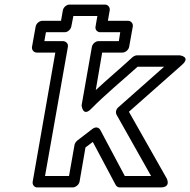

<svg xmlns="http://www.w3.org/2000/svg" viewBox="-20 -795 832 840"><path d="M383 -230 318 -180C312 -175 307 -167 306 -161L282 -25H177L277 -590C280 -605 267 -615 256 -615H174L181 -654H263C278 -654 290 -668 292 -679L301 -725H406L398 -679C395 -664 407 -654 418 -654H506L500 -615H411C396 -615 384 -601 382 -590L337 -334C337 -334 342 -282 378 -318C441 -382 514 -442 582 -503H698L497 -325C487 -316 485 -302 490 -293L641 -25H526L419 -226C415 -234 402 -245 383 -230ZM386 -174 486 14C489 20 496 25 504 25H682C731 25 709 -15 709 -15L544 -306L776 -511C817 -547 766 -553 766 -553H580C574 -553 566 -550 560 -545C508 -497 453 -451 399 -401L427 -565H516C527 -565 542 -575 545 -590L561 -679C563 -690 555 -704 540 -704H452L460 -750C462 -761 454 -775 439 -775H284C273 -775 258 -765 255 -750L247 -704H165C154 -704 139 -694 136 -679L120 -590C118 -579 126 -565 141 -565H222L123 0C121 11 128 25 143 25H298C309 25 325 15 328 0L354 -150Z"/></svg>

Font: Asimov
Style: WidOuIt
Weight: 500
Designer: Google
Version: Version 2.000980; 2014